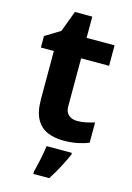

<svg xmlns="http://www.w3.org/2000/svg" viewBox="-131 -728 697 1014"><g transform="rotate(15 217.0 -220.5)"><path d="M308 -109Q333 -109 356 -114Q379 -119 402 -126V-15Q378 -5 342.5 2.5Q307 10 265 10Q216 10 177.5 -6Q139 -22 116.5 -61.5Q94 -101 94 -171V-434H23V-497L105 -547L148 -662H243V-546H396V-434H243V-171Q243 -140 261 -124.5Q279 -109 308 -109ZM325 61V71Q310 104 290 142.5Q270 181 244 221H157V208Q165 179 174 136Q183 93 187 61Z"/></g></svg>

Font: Noto IKEA Arabic
Style: Bold
Weight: 700
Designer: Monotype Design Team
Foundry: Monotype Imaging Inc.
Version: Version 1.200